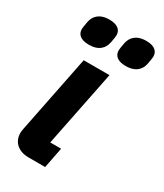

<svg xmlns="http://www.w3.org/2000/svg" viewBox="-189 -827 771 902"><g transform="rotate(30 197.0 -375.5)"><path d="M103 -600C158 -600 182 -629 188 -663C192 -686 194 -696 194 -703C194 -730 176 -751 129 -751C74 -751 50 -722 44 -688C40 -665 38 -655 38 -648C38 -621 56 -600 103 -600ZM303 -600C358 -600 382 -629 388 -663C392 -686 394 -696 394 -703C394 -730 376 -751 329 -751C274 -751 250 -722 244 -688C240 -665 238 -655 238 -648C238 -621 256 -600 303 -600ZM213 0 235 -112H176L259 -525H119L35 -105C33 -95 32 -88 32 -80C32 -32 68 0 122 0Z"/></g></svg>

Font: Braiins Sans
Style: Bold Italic
Weight: 700
Italic angle: -11.31°
Designer: Mike Abbink, Paul van der Laan, Pieter van Rosmalen, Jiri Chlebus, Lubos Buracinsky
Foundry: Bold Monday, Sudetype
Version: Version 1.000;hotconv 1.0.109;makeotfexe 2.5.65596